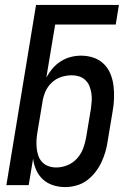

<svg xmlns="http://www.w3.org/2000/svg" viewBox="-20 -755 540 783"><path d="M246 8Q221 8 197 0.5Q173 -7 155.5 -23Q138 -39 128 -61Q118 -83 115 -108L97 0H6L127 -735H465L452 -655H205L169 -439Q180 -459 194.5 -476Q209 -493 228 -505Q247 -517 268 -522.5Q289 -528 310 -528Q337 -528 361 -520Q385 -512 403 -494.5Q421 -477 430.5 -453.5Q440 -430 443 -404.5Q446 -379 445 -352.5Q444 -326 439 -299L419 -179Q416 -157 409.5 -135Q403 -113 393 -92Q383 -71 368 -52Q353 -33 334 -19Q315 -5 291.5 1.5Q268 8 246 8ZM209 -72Q232 -72 254.5 -81Q277 -90 293.5 -108Q310 -126 318.5 -148Q327 -170 331 -193L351 -313Q353 -328 354 -344Q355 -360 352.5 -375.5Q350 -391 344.5 -404.5Q339 -418 328 -428.5Q317 -439 302.5 -443.5Q288 -448 273 -448Q251 -448 229.5 -441Q208 -434 191 -418Q174 -402 165 -381Q156 -360 153 -338L133 -218Q130 -202 129 -185Q128 -168 129.5 -152Q131 -136 136 -121Q141 -106 151.5 -94.5Q162 -83 177.5 -77.5Q193 -72 209 -72Z"/></svg>

Font: Iosevka Medium
Style: Italic
Weight: 500
Italic angle: -9°
Monospace: yes
Designer: Belleve Invis
Foundry: Belleve Invis
Version: Version 32.5.0; ttfautohint (v1.8.4)